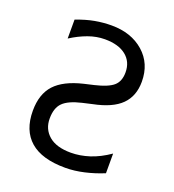

<svg xmlns="http://www.w3.org/2000/svg" viewBox="-133 -814 843 932"><g transform="rotate(20 289.0 -347.5)"><path d="M105.5 -675.8Q156.2 -695.3 199.2 -703.1Q242.2 -710.9 285.2 -710.9Q386.7 -710.9 451.2 -654.3Q515.6 -597.7 515.6 -503.9Q515.6 -429.7 470.7 -384.8Q425.8 -339.8 328.1 -320.3L277.3 -308.6Q210.9 -293 183.6 -265.6Q156.2 -238.3 156.2 -183.6Q156.2 -128.9 195.3 -95.7Q234.4 -62.5 308.6 -62.5Q355.5 -62.5 404.3 -78.1Q453.1 -93.8 503.9 -128.9V-27.3Q457 -7.8 406.2 3.9Q355.5 15.6 308.6 15.6Q187.5 15.6 127 -37.1Q66.4 -89.8 66.4 -191.4Q66.4 -277.3 111.3 -326.2Q156.2 -375 253.9 -398.4L304.7 -410.2Q371.1 -425.8 398.4 -449.2Q425.8 -472.7 425.8 -519.5Q425.8 -574.2 386.7 -605.5Q347.7 -636.7 277.3 -636.7Q234.4 -636.7 191.4 -621.1Q148.4 -605.5 105.5 -578.1Z"/></g></svg>

Font: 和音 by 宁静之雨，公众号njzyshare
Style: Regular
Weight: 400
Designer: Steve Matteson
Foundry: Ascender Corporation
Version: Version 6.00;June 8, 2018;FontCreator 11.0.0.2388 32-bit